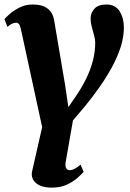

<svg xmlns="http://www.w3.org/2000/svg" viewBox="-28 -581 578 854"><path d="M307.5 -150Q335 -190 354.8 -230Q374.5 -270 385 -310.5Q395.5 -351 395.5 -392Q395.5 -406.5 390.2 -424.8Q385 -443 380 -462Q375 -481 375 -497.5Q375 -524 392.2 -542.5Q409.5 -561 445.5 -561Q485 -561 504 -531Q523 -501 523 -458Q523 -416.5 509 -372.5Q495 -328.5 470.8 -283.8Q446.5 -239 415.5 -194.8Q384.5 -150.5 350.5 -109Q336.5 -93 322.8 -76.5Q309 -60 296.5 -45.5L264.5 137.5Q261 157 266.2 166.5Q271.5 176 282 176Q292 176 303.2 170.2Q314.5 164.5 330.5 151.5L344 183.5Q337 191.5 318.5 208.5Q300 225.5 271 239.5Q242 253.5 202.5 253.5Q155 253.5 131.5 232.8Q108 212 115 180L159.5 -15.5L65 -451Q61.5 -467.5 56.2 -473.8Q51 -480 43.5 -480Q37 -480 28.2 -476.8Q19.5 -473.5 5 -461.5L-8 -496Q-3.5 -502 14 -517.8Q31.5 -533.5 58.2 -547.2Q85 -561 117.5 -561Q160.5 -561 183.8 -542.8Q207 -524.5 212.5 -492.5L261.5 -203.5L276 -104.5Z"/></svg>

Font: Merriweather 36pt ExtraBold
Style: Italic
Weight: 800
Italic angle: -7.8°
Version: Version 2.101